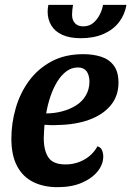

<svg xmlns="http://www.w3.org/2000/svg" viewBox="-20 -754 543 794"><path d="M218 20Q160 20 117 -1.5Q74 -23 50.5 -67.5Q27 -112 27 -181Q27 -244 45 -306.5Q63 -369 99.5 -419Q136 -469 192 -499.5Q248 -530 325 -530Q365 -530 398 -519.5Q431 -509 450.5 -483Q470 -457 470 -412Q470 -357 437.5 -318Q405 -279 348 -258.5Q291 -238 217 -237Q205 -236 190 -236.5Q175 -237 164 -238Q163 -223 162 -208.5Q161 -194 161 -183Q161 -131 180.5 -102.5Q200 -74 251 -74Q293 -74 328.5 -94Q364 -114 383 -149Q397 -145 402 -132.5Q407 -120 407 -107Q407 -74 383.5 -45Q360 -16 318 2Q276 20 218 20ZM171 -285Q205 -285 237 -293.5Q269 -302 294.5 -318Q320 -334 335 -359.5Q350 -385 350 -418Q349 -445 337.5 -460Q326 -475 302 -475Q276 -475 254.5 -459Q233 -443 216.5 -416Q200 -389 188.5 -355Q177 -321 171 -285ZM314 -596Q268 -596 237.5 -610Q207 -624 192 -649Q177 -674 177 -706Q177 -719 180 -734H282Q280 -723 279 -712.5Q278 -702 278 -693Q278 -671 290 -658Q302 -645 324 -645Q349 -645 365.5 -659Q382 -673 392.5 -693.5Q403 -714 406 -734H503Q496 -693 472 -662Q448 -631 408 -613.5Q368 -596 314 -596Z"/></svg>

Font: Sansita Swashed Light Medium
Style: Regular
Weight: 500
Version: Version 1.003